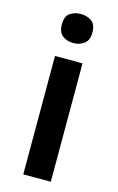

<svg xmlns="http://www.w3.org/2000/svg" viewBox="-117 -800 521 849"><g transform="rotate(15 143.5 -375.5)"><path d="M207 -542V0H81V-542ZM144 -751Q172 -751 193 -736.5Q214 -722 214 -685Q214 -649 193 -633.5Q172 -618 144 -618Q115 -618 94.5 -633.5Q74 -649 74 -685Q74 -722 94.5 -736.5Q115 -751 144 -751Z"/></g></svg>

Font: Noto Sans Thai SemiBold
Style: Regular
Weight: 600
Version: Version 2.001